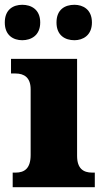

<svg xmlns="http://www.w3.org/2000/svg" viewBox="-41 -782 437 802"><path d="M52 -614C89 -614 127 -634 127 -688C127 -743 89 -762 52 -762C15 -762 -21 -743 -21 -688C-21 -634 15 -614 52 -614ZM270 -614C305 -614 343 -634 343 -688C343 -743 305 -762 270 -762C231 -762 195 -743 195 -688C195 -634 231 -614 270 -614ZM355 0V-61H344C307 -61 281 -78 281 -131V-536H5V-475H24C60 -475 87 -458 87 -409V-135C87 -79 62 -61 24 -61H12V0Z"/></svg>

Font: UArctic Serif Black
Style: Regular
Weight: 900
Designer: Customization by Puisto advertising & original work Monotype Design Team
Foundry: Monotype Imaging Inc.
Version: Version 2.004